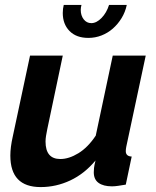

<svg xmlns="http://www.w3.org/2000/svg" viewBox="-20 -750 635 780"><path d="M145 10Q22 10 22 -118Q22 -135 24.5 -154.5Q27 -174 32 -196L102 -524H235L172 -225Q169 -210 167 -198Q165 -186 165 -175Q165 -104 225 -104Q260 -104 298.5 -127.5Q337 -151 369 -199L438 -524H572L493 -154Q492 -149 491.5 -144.5Q491 -140 491 -136Q491 -115 515 -114L491 0Q473 3 459.5 5Q446 7 435 7Q400 7 380.5 -7Q361 -21 361 -50Q361 -58 362 -68Q363 -78 368 -98Q323 -44 265.5 -17Q208 10 145 10ZM351 -656Q372 -656 392.5 -677Q413 -698 423 -730H495Q489 -701 474 -676.5Q459 -652 438.5 -634Q418 -616 392.5 -606Q367 -596 339 -596Q290 -596 262.5 -624Q235 -652 235 -697Q235 -715 239 -730H311Q308 -719 308 -710Q308 -687 320 -671.5Q332 -656 351 -656Z"/></svg>

Font: PTCRaleway
Style: Bold Italic
Weight: 700
Italic angle: -12°
Designer: Matt McInerney, Pablo Impallari, Rodrigo Fuenzalida
Foundry: Matt McInerney, Pablo Impallari, Rodrigo Fuenzalida
Version: Version 3.000g; ttfautohint (v1.5) -l 8 -r 28 -G 28 -x 14 -D